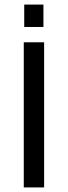

<svg xmlns="http://www.w3.org/2000/svg" viewBox="-20 -820 296 840"><path d="M170 -702H86V-800H170ZM173 0H84V-635H173Z"/></svg>

Font: Gemunu Libre Medium
Style: Regular
Weight: 500
Designer: Puspanada Ekanayake, Sola Matas, Pathum Egodawatta, Kosala Senevirathne
Foundry: mooniak
Version: Version 1.100